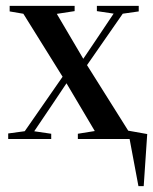

<svg xmlns="http://www.w3.org/2000/svg" viewBox="-20 -475 523 656"><path d="M457 0H393V-33L483 -17L471 161H453L420 -15ZM8 0V-19L74 -28H87L155 -18V0ZM46 0 219 -249 228 -241 237 -235 158 -117 79 0ZM246 0V-18L333 -32H389L467 -19V0ZM245 -206 237 -213 228 -220 307 -337 386 -455H418ZM320 0 195 -211 43 -455H158L277 -253L436 0ZM13 -436V-455H235V-437L144 -423H89ZM311 -437V-455H454V-436L391 -427H378Z"/></svg>

Font: Source Serif 4 60pt SemiBold
Style: Regular
Weight: 600
Version: Version 4.004;hotconv 1.0.116;makeotfexe 2.5.65601